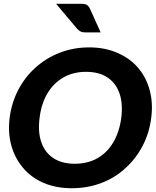

<svg xmlns="http://www.w3.org/2000/svg" viewBox="-20 -985 823 1013"><path d="M359 8Q275 8 210 -20Q145 -48 102 -99Q59 -149 40 -216.5Q21 -284 31 -364Q41 -443 76.5 -511Q112 -579 167 -628Q222 -678 294.5 -706.5Q367 -735 451 -735Q533 -735 599.5 -706Q666 -677 708 -628Q751 -578 769.5 -510Q788 -442 778 -364Q768 -284 733 -216.5Q698 -149 643 -99Q589 -48 516 -20Q443 8 359 8ZM374 -121Q443 -121 494.5 -150.5Q546 -180 578 -234.5Q610 -289 620 -364Q629 -438 610.5 -492Q592 -546 547.5 -576Q503 -606 434 -606Q366 -606 314 -576Q262 -546 230 -492Q198 -438 189 -364Q179 -289 198 -234.5Q217 -180 262 -150.5Q307 -121 374 -121ZM276 -965H409Q431 -965 440.5 -957.5Q450 -950 456 -936L511 -814H431Q415 -814 406 -818.5Q397 -823 387 -833Z"/></svg>

Font: Aleo ExtraBold
Style: Italic
Weight: 800
Italic angle: -7°
Designer: Alessio Laiso
Foundry: Alessio Laiso
Version: Version 2.001;gftools[0.9.29]